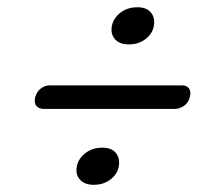

<svg xmlns="http://www.w3.org/2000/svg" viewBox="-20 -611 583 534"><path d="M338.2 -487.5Q313.7 -487.5 301 -500.7Q288.4 -514 290.4 -533.2Q292.5 -556.9 312.7 -573.9Q332.9 -590.8 361.9 -590.8Q386.8 -590.8 398.8 -577.2Q410.9 -563.5 408.4 -543Q406.4 -520.2 386.6 -503.8Q366.8 -487.5 338.2 -487.5ZM78 -341Q82 -356 93.5 -364.8Q105 -373.5 117.5 -373.5H487Q499.5 -373.5 505.8 -364.8Q512 -356 508 -341Q504 -325 491.5 -316.5Q479 -308 466 -308H102.5Q88.5 -308 81.2 -316.5Q74 -325 78 -341ZM240.7 -97Q216.2 -97 203.5 -110.2Q190.9 -123.5 192.9 -142.7Q195 -166.4 215.2 -183.4Q235.4 -200.3 264.4 -200.3Q289.3 -200.3 301.3 -186.7Q313.4 -173 310.9 -152.5Q308.9 -129.7 289.1 -113.3Q269.3 -97 240.7 -97Z"/></svg>

Font: Fraunces 72pt S100
Style: Italic
Weight: 400
Italic angle: -16°
Version: Version 1.000; ttfautohint (v1.8.3)